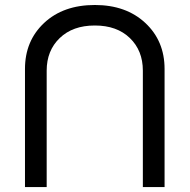

<svg xmlns="http://www.w3.org/2000/svg" viewBox="-20 -757 767 777"><path d="M558.1 0V-471.2Q558.1 -552.2 505.6 -603Q453.1 -653.8 363.8 -653.8Q274.4 -653.8 221.7 -603Q168.9 -552.2 168.9 -471.2V0H81.1V-478Q81.1 -591.8 158.7 -664.3Q236.3 -736.8 363.8 -736.8Q490.2 -736.8 568.1 -664.1Q646 -591.3 646 -478V0Z"/></svg>

Font: Telcell.Market
Style: Regular
Weight: 400
Designer: Rasmus Andersson, Sedrak Mkrtchyan
Version: Version 3.019;git-0a5106e0b